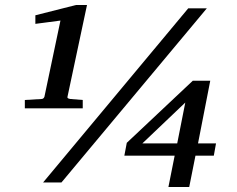

<svg xmlns="http://www.w3.org/2000/svg" viewBox="-20 -728 947 766"><path d="M841.8 -155.8 833 -106.9H759.8L734.9 18.1H651.9L676.8 -106.9H476.1L485.8 -158.2L749 -405.8H818.8L770 -155.8ZM805.2 -694.8 225.1 0H151.9L731 -694.8ZM327.1 -708 249 -340.8Q247.6 -335 261.2 -333L310.1 -329.1V-295.9H79.1V-329.1L145 -333Q153.8 -333 157.2 -341.8L221.2 -646L121.1 -632.8V-667L283.2 -708ZM719.2 -318.8 547.9 -155.8H687Z"/></svg>

Font: Charis
Style: Bold Italic
Weight: 700
Italic angle: -11°
Designer: Walt Agee, Miriam Martin, Annie Olsen, Victor Gaultney, Lorna Priest, Alan Ward, Bob Hallissy, Martin Hosken, Sharon Cor
Foundry: SIL Global
Version: Version 7.000